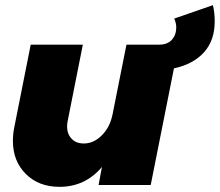

<svg xmlns="http://www.w3.org/2000/svg" viewBox="-20 -717 852 744"><path d="M812 -635C812 -656 810 -676 805 -697L655 -645C660 -634 663 -623 663 -611C663 -592 658 -577 647 -564C636 -551 619 -544 598 -544H470L416 -273C409 -240 396 -214 375 -193C354 -172 331 -161 305 -161C285 -161 269 -167 258 -179C246 -191 240 -207 240 -228C240 -235 241 -243 243 -252L301 -544H99L35 -222C32 -207 30 -190 30 -171C30 -118 47 -76 80 -43C113 -10 156 7 211 7C277 7 332 -19 375 -70L362 0H564L654 -452C705 -463 745 -485 772 -516C799 -547 812 -586 812 -635Z"/></svg>

Font: Argentum Sans ExtraBold
Style: Italic
Weight: 800
Italic angle: -11.3°
Designer: Julieta Ulanovsky
Foundry: Julieta Ulanovsky
Version: Version 5.001;February 15, 2019;FontCreator 11.5.0.2425 64-b